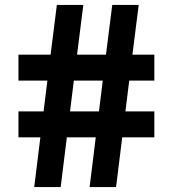

<svg xmlns="http://www.w3.org/2000/svg" viewBox="-20 -760 702 780"><path d="M119 0 144 -202H55V-307.5H157L172.5 -432.5H55V-538H185.5L211 -740H318.5L293 -538H410.5L436 -740H543.5L518 -538H607V-432.5H505L489.5 -307.5H607V-202H476.5L451.5 0H344L369 -202H251.5L226.5 0ZM264.5 -307.5H382L397.5 -432.5H280Z"/></svg>

Font: Encode Sans Expanded SemiBold
Style: Regular
Weight: 600
Width: 7
Designer: Multiple Designers
Foundry: Impallari Type
Version: Version 3.000; ttfautohint (v1.8.3) -l 8 -r 50 -G 200 -x 14 